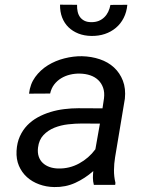

<svg xmlns="http://www.w3.org/2000/svg" viewBox="-20 -774 627 804"><path d="M373 0Q369.1 -14.6 369.1 -28.8Q369.1 -43 370.6 -57.6Q335.9 -26.9 295.2 -8.3Q254.4 10.3 207 9.3Q173.8 8.8 144.3 -2Q114.7 -12.7 93 -32.2Q71.3 -51.8 59.3 -79.6Q47.4 -107.4 49.3 -142.6Q51.3 -176.8 63.2 -203.1Q75.2 -229.5 94.2 -249.3Q113.3 -269 138.2 -282.7Q163.1 -296.4 191.2 -304.9Q219.2 -313.5 249.3 -317.1Q279.3 -320.8 308.6 -320.8L409.2 -320.3L415.5 -362.3Q418.5 -387.2 411.9 -406.2Q405.3 -425.3 391.6 -438.5Q377.9 -451.7 358.2 -458.5Q338.4 -465.3 314.5 -465.8Q293.5 -466.3 273.2 -461.4Q252.9 -456.5 236.1 -446.3Q219.2 -436 207 -420.2Q194.8 -404.3 189.9 -382.3L101.6 -381.8Q106 -421.9 127.4 -451.4Q148.9 -481 180.4 -500.5Q211.9 -520 249.5 -529.5Q287.1 -539.1 323.2 -538.6Q363.3 -537.6 397.9 -525.9Q432.6 -514.2 457.3 -491.5Q481.9 -468.8 494.6 -436Q507.3 -403.3 502.9 -360.8L461.9 -115.2Q457.5 -88.4 457.3 -61.5Q457 -34.7 463.4 -8.3L462.4 0ZM224.1 -68.4Q271 -67.4 311.5 -89.6Q352.1 -111.8 379.4 -148.9L398.4 -256.3L322.8 -256.8Q295.9 -256.8 265.4 -253.4Q234.9 -250 208 -239.3Q181.2 -228.5 162.1 -208.5Q143.1 -188.5 139.2 -155.8Q136.7 -134.8 142.1 -118.7Q147.5 -102.5 159.2 -91.6Q170.9 -80.6 187.5 -74.7Q204.1 -68.8 224.1 -68.4ZM513.2 -753.9Q510.3 -723.1 497.8 -698.7Q485.4 -674.3 465.3 -657.5Q445.3 -640.6 419.2 -631.8Q393.1 -623 362.3 -623.5Q332.5 -624 308.3 -633.5Q284.2 -643.1 266.8 -659.9Q249.5 -676.8 240.2 -700.7Q231 -724.6 231.4 -754.4L302.7 -753.9Q302.2 -738.3 305.2 -725.1Q308.1 -711.9 315.4 -702.1Q322.8 -692.4 334.2 -686.8Q345.7 -681.2 362.8 -681.2Q379.9 -681.2 393.3 -686.5Q406.7 -691.9 416.7 -701.7Q426.8 -711.4 433.1 -724.6Q439.5 -737.8 442.4 -753.4Z"/></svg>

Font: Roboto Mono
Style: Italic
Weight: 400
Designer: Google
Version: Version 2.000985; 2015; ttfautohint (v1.3)